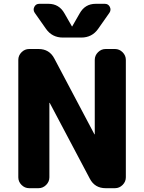

<svg xmlns="http://www.w3.org/2000/svg" viewBox="-20 -987 756 1007"><path d="M133 0Q110 0 93 -17Q76 -34 76 -57V-673Q76 -696 93 -713Q110 -730 133 -730H182Q239 -730 265 -680L475 -283Q475 -282 476 -282Q477 -282 477 -283V-673Q477 -696 494 -713Q511 -730 534 -730H583Q606 -730 623 -713Q640 -696 640 -673V-57Q640 -34 623 -17Q606 0 583 0H534Q477 0 451 -50L241 -447Q241 -448 240 -448Q239 -448 239 -447V-57Q239 -34 222 -17Q205 0 182 0ZM530 -967Q548 -967 556 -951Q564 -935 554 -920L495 -836Q463 -790 406 -790H310Q253 -790 221 -836L162 -920Q152 -935 160 -951Q168 -967 186 -967H234Q290 -967 318 -917L357 -849Q357 -848 358 -848Q359 -848 359 -849L398 -917Q426 -967 482 -967Z"/></svg>

Font: Rounded Mplus 1c ExtraBold
Style: Regular
Weight: 800
Version: Version 1.059.20150529